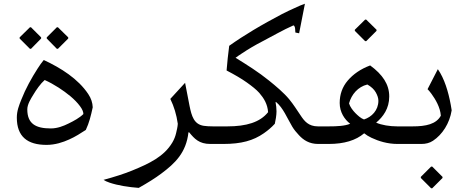

<svg xmlns="http://www.w3.org/2000/svg" viewBox="-20 -769 2503 1027"><path d="M126 -184C126 -211 145 -241 158 -262C174 -289 197 -322 219 -341C244 -330 269 -316 294 -300C337 -272 380 -239 408 -201C420 -185 426 -171 426 -159C406 -139 375 -122 346 -108C320 -95 287 -82 252 -82C171 -82 126 -107 126 -184ZM229 6C275 6 317 -8 350 -23C382 -37 413 -57 439 -74C457 -112 466 -149 476 -195C475 -219 468 -242 452 -266C398 -347 307 -405 214 -448C203 -435 192 -419 181 -402C149 -352 117 -295 94 -236C82 -206 70 -176 70 -140C70 -38 127 6 229 6ZM200 -563V-569L146 -623H140L85 -569V-563L140 -508H146ZM345 -563V-569L290 -623H284L230 -569V-563L284 -508H290Z M931 -107C930 -90 926 -74 922 -57C918 -40 912 -24 902 -7C857 69 778 106 685 144C643 161 593 177 534 193C541 198 551 203 566 208C610 223 668 232 722 236C770 209 810 184 842 160C916 105 976 48 988 -61H992C1020 -27 1045 1 1105 1H1147V-93H1119C1100 -93 1084 -94 1070 -96C1017 -104 1005 -149 994 -202L970 -326L891 -240C911 -199 924 -156 931 -107Z M1196 -93H1113V-16C1113 -4 1134 1 1147 1H1175C1271 1 1335 -17 1391 -56C1411 -70 1431 -86 1450 -107C1454 -124 1459 -153 1459 -173C1459 -189 1457 -207 1454 -222L1456 -224C1495 -192 1516 -137 1543 -92C1553 -75 1566 -60 1579 -46C1603 -20 1634 1 1682 1H1709V-93H1681C1630 -93 1608 -121 1587 -153C1568 -181 1550 -210 1527 -238C1498 -273 1455 -309 1419 -338C1362 -384 1303 -421 1240 -460C1249 -467 1260 -474 1275 -484C1308 -506 1345 -528 1384 -548C1438 -576 1494 -609 1549 -633C1557 -633 1559 -617 1559 -608C1559 -604 1560 -599 1560 -595L1580 -591L1611 -749C1596 -744 1577 -736 1556 -726C1535 -716 1511 -706 1487 -693C1438 -667 1383 -637 1335 -608C1290 -581 1245 -552 1206 -524C1200 -481 1196 -437 1192 -392C1236 -369 1272 -348 1300 -328C1328 -308 1351 -290 1367 -272C1392 -243 1411 -212 1414 -169C1371 -115 1298 -93 1196 -93Z M1945 -317C1966 -305 1981 -291 1990 -275C1999 -259 2004 -244 2004 -230C2004 -179 1968 -143 1927 -130C1910 -136 1894 -151 1881 -164C1868 -177 1852 -198 1847 -216C1860 -264 1895 -305 1945 -317ZM1992 -113C2029 -144 2062 -188 2062 -253C2062 -286 2053 -315 2036 -342C2019 -369 1993 -395 1960 -419C1909 -400 1869 -372 1840 -338C1811 -304 1797 -264 1797 -218C1797 -169 1823 -130 1853 -107C1825 -95 1782 -93 1739 -93H1675V-16C1675 -4 1696 1 1709 1H1738C1821 1 1883 -18 1928 -56C1939 -47 1952 -39 1967 -32C2005 -14 2053 1 2106 1H2147V-93H2105C2064 -93 2021 -100 1992 -113ZM1994 -604V-610L1939 -664H1933L1878 -610V-604L1933 -549H1939Z M2187 -93H2112V-16C2112 -4 2133 1 2146 1H2234C2257 1 2278 -4 2296 -16C2346 -49 2385 -109 2396 -179C2395 -188 2393 -198 2391 -209C2378 -279 2357 -349 2322 -399L2267 -292C2273 -286 2280 -278 2288 -267C2309 -238 2335 -195 2338 -150C2313 -105 2259 -93 2187 -93ZM2347 183V177L2292 122H2286L2231 177V183L2286 238H2292Z"/></svg>

Font: Iranian Serif 
Style: Regular
Weight: 400
Designer: Hooman Mehr, Hadi Navid in Neviseh Pardaz Co. Ltd. (http://nevisa.com)
Foundry: http://font-store.ir
Version: 5.0.2 build 3/9/1393